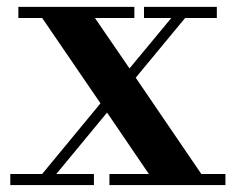

<svg xmlns="http://www.w3.org/2000/svg" viewBox="-20 -536 688 556"><path d="M9.8 0V-32.2H102.1L271 -236.8L102.1 -483.9H33.2V-516.1H369.1V-483.9H254.9L355 -337.9L476.1 -483.9H397V-516.1H607.9V-483.9H516.1L373 -311L563 -32.2H632.8V0H296.9V-32.2H411.1L290 -210L143.1 -32.2H252V0Z"/></svg>

Font: Fin Serif Display
Style: Italic
Weight: 400
Designer: J. Blake Harris
Version: Version 1.006;FEAKit 1.0